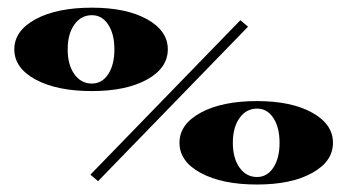

<svg xmlns="http://www.w3.org/2000/svg" viewBox="-20 -479 910 503"><path d="M653.4 -214.2Q743 -214.2 797.6 -184Q852.3 -153.8 852.3 -104.9Q852.3 -55.9 797.6 -25.8Q743 4.4 653.4 4.4Q562.1 4.4 506.1 -25.8Q450.2 -55.9 450.2 -104.9Q450.2 -153.8 506.1 -184Q562.1 -214.2 653.4 -214.2ZM653.4 -194.5Q625 -194.5 607.5 -169.8Q590 -145.1 590 -104.9Q590 -64.7 607.5 -40Q625 -15.3 653.4 -15.3Q680.1 -15.3 696.2 -40Q712.4 -64.7 712.4 -104.9Q712.4 -145.1 696.2 -169.8Q680.1 -194.5 653.4 -194.5ZM236.9 -4.4 216.8 -21.4 609.7 -426.1 629.8 -409.1ZM220.7 -458.9Q310.3 -458.9 364.9 -428.8Q419.6 -398.6 419.6 -349.7Q419.6 -300.7 364.9 -270.5Q310.3 -240.4 220.7 -240.4Q129.4 -240.4 73.4 -270.5Q17.5 -300.7 17.5 -349.7Q17.5 -398.6 73.4 -428.8Q129.4 -458.9 220.7 -458.9ZM220.7 -439.2Q192.3 -439.2 174.8 -414.6Q157.3 -389.9 157.3 -349.7Q157.3 -309.4 174.8 -284.7Q192.3 -260.1 220.7 -260.1Q247.4 -260.1 263.5 -284.7Q279.7 -309.4 279.7 -349.7Q279.7 -389.9 263.5 -414.6Q247.4 -439.2 220.7 -439.2Z"/></svg>

Font: Wabroye
Style: Medium
Weight: 500
Designer: gluk
Foundry: gluk
Version: Version 0.14